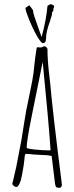

<svg xmlns="http://www.w3.org/2000/svg" viewBox="-20 -893 353 922"><path d="M244 -13Q235 -86 233 -104L228 -144Q206 -149 178 -149L142 -151Q118 -154 107 -154Q101 -154 100 -149Q100 -146 99 -146L97 -126Q96 -108 86 -54Q81 -27 74 -12Q66 5 59 5Q53 5 46 -0.5Q39 -6 39 -12L40 -15L41 -18Q59 -89 71 -159L83 -221L95 -297Q95 -297 106 -363Q111 -390 124 -450Q138 -518 141 -543Q142 -546 145 -580Q149 -618 152 -636Q155 -662 158 -666H165Q168 -665 172 -665Q184 -665 190 -671Q197 -671 202.5 -666.5Q208 -662 208 -656Q208 -608 215 -546Q219 -514 221 -493Q232 -364 277 -9V-6Q277 4 269 9Q254 9 250 5.5Q246 2 244 -13ZM223 -171Q213 -315 185 -596L131 -329Q108 -214 108 -184Q108 -179 146 -175Q184 -171 213 -171ZM102 -855 121 -868 138 -845Q138 -837 146 -811Q156 -783 165.5 -755Q175 -727 180 -715Q203 -802 208 -865L222 -873Q240 -870 240 -861Q240 -860 236 -850L237 -845L229 -830L230 -824L219 -788Q201 -740 201 -707Q201 -686 186 -686Q177 -686 157 -721Q137 -756 120 -798Q103 -840 102 -855Z"/></svg>

Font: Amatic SC
Style: Regular
Weight: 400
Designer: Multiple Designers
Foundry: Vernon Adams
Version: Version 2.505